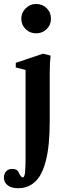

<svg xmlns="http://www.w3.org/2000/svg" viewBox="-62 -722 329 986"><path d="M47.4 -626Q47.4 -656.7 69.8 -679.2Q92.3 -701.7 123.5 -701.7Q155.8 -701.7 177.7 -679.9Q199.7 -658.2 199.7 -626Q199.7 -594.2 177.5 -572.5Q155.3 -550.8 123.5 -550.8Q91.8 -550.8 69.6 -572.5Q47.4 -594.2 47.4 -626ZM31.2 244.6Q-3.9 244.6 -22.9 229.5Q-42 214.4 -42 189.5Q-42 171.4 -30.8 158.4Q-19.5 145.5 0 145.5Q28.3 145.5 35.2 166Q45.4 189 55.2 189Q64 189 66.7 162.8Q69.3 136.7 69.3 86.4V-362.8L19 -375.5V-399.4L159.2 -446.3L197.8 -436.5Q193.4 -397.9 193.4 -348.1V-102.1Q193.4 -37.6 188.5 13.9Q183.6 65.4 171.9 109.4Q160.2 153.3 141.8 182.6Q123.5 211.9 95.5 228.3Q67.4 244.6 31.2 244.6Z"/></svg>

Font: Elstob
Style: Bold
Weight: 700
Designer: Peter S. Baker
Version: Version 1.015